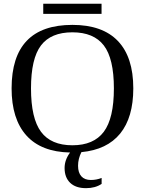

<svg xmlns="http://www.w3.org/2000/svg" viewBox="-20 -793 762 1010"><path d="M432.6 196.8Q378.4 196.8 349.1 168.7Q319.8 140.6 319.8 90.8Q319.8 47.9 348.6 9.3Q196.8 6.3 118.9 -80.3Q41 -167 41 -328.1Q41 -662.1 360.8 -662.1Q519 -662.1 600.1 -577.4Q681.2 -492.7 681.2 -328.1Q681.2 -175.3 612.1 -90.3Q543 -5.4 408.2 7.3Q390.6 42.5 390.6 79.1Q390.6 115.2 408 134.5Q425.3 153.8 458 153.8Q487.3 153.8 514.6 143.1V174.3Q481.4 196.8 432.6 196.8ZM143.1 -328.1Q143.1 -170.4 195.8 -99.6Q248.5 -28.8 360.8 -28.8Q472.7 -28.8 525.9 -99.6Q579.1 -170.4 579.1 -328.1Q579.1 -484.9 526.1 -554Q473.1 -623 360.8 -623Q248 -623 195.6 -554Q143.1 -484.9 143.1 -328.1ZM207.5 -720.2V-773.4H514.2V-720.2Z"/></svg>

Font: Tinos
Style: Regular
Weight: 400
Designer: Steve Matteson
Foundry: Monotype Imaging Inc.
Version: Version 1.23